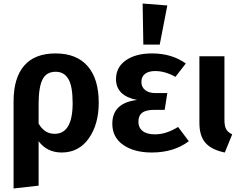

<svg xmlns="http://www.w3.org/2000/svg" viewBox="-20 -849 1368 1089"><path d="M295 -546Q414 -546 477 -474Q540 -402 540 -266Q540 -144 483.5 -64Q427 16 330 16Q247 16 199 -48V204L57 220V-274Q57 -407 117 -476.5Q177 -546 295 -546ZM290 -90Q392 -90 392 -265Q392 -361 367.5 -401.5Q343 -442 296 -442Q243 -442 221 -398Q199 -354 199 -259V-148Q232 -90 290 -90Z M789 -829 929 -818 886 -596H793ZM842 -546Q954 -546 1034 -489L975 -413Q917 -446 860 -446Q823 -446 802.5 -430Q782 -414 782 -384Q782 -355 803.5 -338Q825 -321 863 -321H929L914 -226H856Q808 -226 786.5 -209.5Q765 -193 765 -158Q765 -125 789 -106Q813 -87 859 -87Q923 -87 990 -129L1051 -48Q966 16 841 16Q741 16 679 -27Q617 -70 617 -147Q617 -265 757 -282Q638 -306 638 -400Q638 -468 694 -507Q750 -546 842 -546Z M1253 -530V-170Q1253 -134 1262.5 -116.5Q1272 -99 1297 -87L1255 16Q1181 1 1146 -38Q1111 -77 1111 -152V-530Z"/></svg>

Font: FiraGO SemiBold
Style: Regular
Weight: 600
Designer: bBox Type
Foundry: bBox Type GmbH
Version: Version 1.001;PS 001.001;hotconv 1.0.88;makeotf.lib2.5.64775